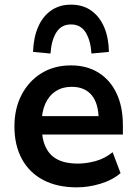

<svg xmlns="http://www.w3.org/2000/svg" viewBox="-20 -795 588 825"><path d="M310 10Q226 10 166 -21.5Q106 -53 74 -112Q42 -171 42 -252Q42 -328 72.5 -387Q103 -446 157.5 -480Q212 -514 285 -514Q353 -514 403 -483Q453 -452 480.5 -394.5Q508 -337 508 -257V-217H142V-296H420L404 -279Q404 -350 374 -386Q344 -422 288 -422Q249 -422 220 -403.5Q191 -385 175 -350Q159 -315 159 -265V-255Q159 -199 176.5 -162.5Q194 -126 228.5 -109Q263 -92 313 -92Q351 -92 391 -103Q431 -114 464 -141L498 -51Q463 -21 411.5 -5.5Q360 10 310 10ZM197 -565 122 -572Q124 -633 143.5 -678.5Q163 -724 199 -749.5Q235 -775 285 -775Q336 -775 372 -749.5Q408 -724 427.5 -678.5Q447 -633 448 -572L373 -565Q369 -623 347.5 -656.5Q326 -690 285 -690Q244 -690 222.5 -656.5Q201 -623 197 -565Z"/></svg>

Font: Nunitoga
Style: Bold
Weight: 700
Designer: Vernon Adams
Foundry: Vernon Adams
Version: Version 1.0